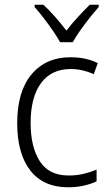

<svg xmlns="http://www.w3.org/2000/svg" viewBox="-20 -785 462 815"><path d="M270 10Q164 10 108.5 -61.5Q53 -133 53 -262Q53 -397 114 -469.5Q175 -542 279 -542Q313 -542 342.5 -535.5Q372 -529 395 -517L378 -470Q330 -492 280 -492Q198 -492 154 -432Q110 -372 110 -263Q110 -161 149 -100.5Q188 -40 272 -40Q305 -40 334.5 -47Q364 -54 390 -65V-15Q366 -4 335.5 3Q305 10 270 10ZM235 -606Q223 -628 204 -655.5Q185 -683 164.5 -709.5Q144 -736 127 -755V-765H164Q188 -743 214 -713.5Q240 -684 262 -655Q285 -685 310 -712Q335 -739 361 -765H399V-755Q381 -735 360 -708.5Q339 -682 320 -655Q301 -628 289 -606Z"/></svg>

Font: Noto Sans Thai Looped SemiCondensed Light
Style: Regular
Weight: 300
Width: 4
Designer: Sasikarn Vongin, Ben Mitchell
Foundry: The Fontpad Ltd
Version: Version 1.001; ttfautohint (v1.8.4.7-5d5b)